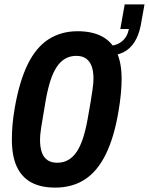

<svg xmlns="http://www.w3.org/2000/svg" viewBox="-20 -841 677 873"><path d="M231 12Q165 12 121.5 -12Q78 -36 56 -84Q34 -132 34 -207Q34 -239 37 -274.5Q40 -310 47 -350Q68 -471 106 -548.5Q144 -626 201 -662.5Q258 -699 333 -699Q399 -699 443.5 -675.5Q488 -652 510.5 -604Q533 -556 533 -482Q533 -451 529.5 -414Q526 -377 519 -336Q499 -216 460.5 -138.5Q422 -61 365 -24.5Q308 12 231 12ZM240 -101Q268 -101 290 -113.5Q312 -126 328.5 -150.5Q345 -175 357 -211.5Q369 -248 378 -297Q387 -345 392 -377Q397 -409 400 -429Q403 -449 404 -461.5Q405 -474 405 -483Q405 -518 396.5 -540.5Q388 -563 371 -575Q354 -587 327 -587Q299 -587 277 -574.5Q255 -562 238.5 -537.5Q222 -513 210 -476.5Q198 -440 189 -391Q181 -343 175.5 -311Q170 -279 167 -259.5Q164 -240 163 -227.5Q162 -215 162 -205Q162 -171 170.5 -147.5Q179 -124 196.5 -112.5Q214 -101 240 -101ZM468 -588 476 -633Q510 -633 534.5 -653Q559 -673 566 -709H527L547 -821H637L620 -726Q611 -680 591 -649Q571 -618 540.5 -603Q510 -588 468 -588Z"/></svg>

Font: Archivo ExtraCondensed
Style: Bold Italic
Weight: 700
Width: 2
Italic angle: -10°
Designer: Hector Gatti
Foundry: Omnibus-Type
Version: Version 2.001